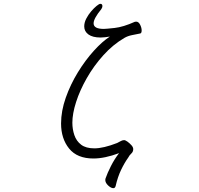

<svg xmlns="http://www.w3.org/2000/svg" viewBox="-20 -820 1040 1003"><path d="M602 -20Q527 8 468 8Q383 8 341 -44Q299 -96 299 -175Q299 -240 323.5 -309.5Q348 -379 387 -442.5Q426 -506 470.5 -555Q515 -604 554 -629Q541 -627 529 -625.5Q517 -624 506 -624Q464 -624 442 -640Q420 -656 420 -682Q420 -702 430.5 -722.5Q441 -743 456 -760.5Q471 -778 484.5 -789Q498 -800 504 -800Q515 -800 515 -788Q515 -781 509 -772Q490 -749 479.5 -730Q469 -711 469 -698Q469 -669 522 -669Q534 -669 579 -674Q624 -679 684 -706Q686 -707 691 -707Q704 -707 712 -691Q720 -675 720 -661Q720 -646 712 -645Q692 -641 669.5 -636.5Q647 -632 630 -622Q570 -587 520 -531.5Q470 -476 433.5 -412Q397 -348 377.5 -287Q358 -226 358 -179Q358 -145 368.5 -114Q379 -83 404 -64Q429 -45 473 -45Q520 -45 592 -73Q597 -75 608 -81.5Q619 -88 628 -88Q635 -88 646 -80Q657 -72 666.5 -61.5Q676 -51 676 -41Q676 -27 666 -18Q656 -9 650 3Q630 31 612.5 67.5Q595 104 584 152Q581 163 572 163Q560 163 545 149Q530 135 530 120Q530 115 531 113Q541 84 559.5 47.5Q578 11 602 -20Z"/></svg>

Font: Moon Stars Kai HW Light
Style: Regular
Weight: 300
Designer: GuiWonder
Version: Version 1.101